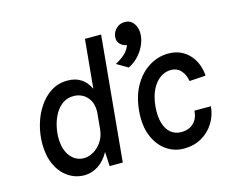

<svg xmlns="http://www.w3.org/2000/svg" viewBox="-101 -858 1217 1015"><g transform="rotate(-15 507.0 -351.0)"><path d="M244 12.5Q194.5 12.5 154.8 -14.8Q115 -42 92.5 -90.8Q70 -139.5 70 -204.5Q70 -257.5 84.5 -308.8Q99 -360 126.8 -402Q154.5 -444 194.2 -469.2Q234 -494.5 284.5 -494.5Q328 -494.5 358.5 -474.5Q389 -454.5 406 -416.5L431.5 -683.5H520L455.5 0H383.5L379.5 -78.5Q355 -33.5 319.2 -10.5Q283.5 12.5 244 12.5ZM264.5 -75.5Q290.5 -75.5 317 -90.8Q343.5 -106 362.8 -134.8Q382 -163.5 385.5 -203.5L393 -283Q394 -288 394 -290.5Q394 -293 394 -297.5Q394.5 -333.5 380.5 -357.8Q366.5 -382 344 -394.5Q321.5 -407 295.5 -407Q259.5 -407 234 -388.8Q208.5 -370.5 192.2 -341.2Q176 -312 168.2 -278.5Q160.5 -245 160.5 -215Q160.5 -151 189.5 -113.2Q218.5 -75.5 264.5 -75.5ZM616.5 -477 555 -513Q584 -528 606.2 -547.8Q628.5 -567.5 637.5 -594Q615 -598 600.5 -613.2Q586 -628.5 588.5 -653.5Q591.5 -679 610.8 -697Q630 -715 657 -715Q680 -715 695 -702.2Q710 -689.5 717 -668.8Q724 -648 721.5 -623Q719 -596.5 706 -568.8Q693 -541 670.5 -517Q648 -493 616.5 -477Z M788.5 12.5Q734.5 12.5 691 -18.5Q647.5 -49.5 625 -106.5Q602.5 -163.5 609.5 -241.5Q617 -322.5 650.2 -379Q683.5 -435.5 732.5 -465Q781.5 -494.5 835.5 -494.5Q874.5 -494.5 903.8 -480.8Q933 -467 953.2 -443.8Q973.5 -420.5 984.5 -391.2Q995.5 -362 997 -330.5L908 -325Q902 -361.5 881.2 -384.2Q860.5 -407 826.5 -407Q797 -407 769.8 -388.8Q742.5 -370.5 723.5 -333.8Q704.5 -297 699 -241.5Q694.5 -189 705.2 -151.8Q716 -114.5 739.8 -95Q763.5 -75.5 796.5 -75.5Q839 -75.5 864.2 -99.8Q889.5 -124 892.5 -167H982.5Q978 -116.5 952.5 -76Q927 -35.5 885 -11.5Q843 12.5 788.5 12.5Z"/></g></svg>

Font: Karla Medium
Style: Italic
Weight: 500
Italic angle: -8°
Designer: Jonathan Pinhorn
Version: Version 2.001